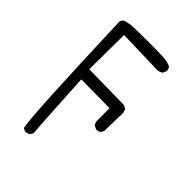

<svg xmlns="http://www.w3.org/2000/svg" viewBox="-211 -704 922 922"><g transform="rotate(45 250.0 -243.0)"><path d="M337.4 -247.6V-159.7Q338.9 -147.5 346.2 -138.7L362.8 -130.4Q364.7 -129.9 368.7 -129.9Q372.6 -129.9 378.2 -131.6Q383.8 -133.3 388.7 -137.2L397 -153.3L398.9 -255.9Q399.9 -261.7 399.9 -267.6Q399.9 -285.2 391.6 -299.3L376 -307.1L136.2 -311L138.2 -545.4L366.7 -539.1Q377.4 -539.1 384.8 -542Q392.1 -544.9 397 -548.3L404.8 -564.9Q405.3 -566.9 405.3 -568.4Q405.3 -582 397.9 -590.8Q377 -601.1 349.9 -603Q322.8 -605 250.2 -605Q177.7 -605 144.3 -604Q110.8 -603 84.5 -591.3L76.7 -576.2Q98.6 49.8 113.8 110.4Q122.6 116.7 133.8 118.7Q146 116.7 156.7 109.9L164.6 94.2Q160.2 53.7 143.6 -249.5Z"/></g></svg>

Font: NaikaiFont
Style: Light
Weight: 300
Version: Version 1.89